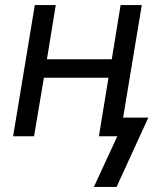

<svg xmlns="http://www.w3.org/2000/svg" viewBox="-20 -540 640 761"><path d="M352 201 445 0H372L410 -232H154L115 0H32L118 -520H201L166 -305H423L458 -520H542L468 -74H568L442 201Z"/></svg>

Font: Iosevka SS04 Extended Oblique
Style: Regular
Weight: 400
Width: 7
Italic angle: -9°
Monospace: yes
Designer: Belleve Invis
Foundry: Belleve Invis
Version: Version 19.0.0; ttfautohint (v1.8.4)